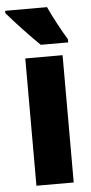

<svg xmlns="http://www.w3.org/2000/svg" viewBox="-73 -799 392 831"><g transform="rotate(-5 123.5 -383.0)"><path d="M164 -766H-18V-756C8 -724 91 -636 123 -606H242V-620C224 -648 181 -727 164 -766ZM213 0V-553H51V0Z"/></g></svg>

Font: Noto Sans Thai ExtCond Blk
Style: Regular
Weight: 900
Width: 2
Designer: Monotype Design Team
Foundry: Monotype Imaging Inc.
Version: Version 2.002